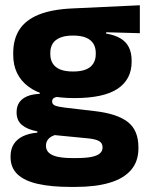

<svg xmlns="http://www.w3.org/2000/svg" viewBox="-20 -533 571 744"><path d="M268.3 -152.9Q149.9 -152.9 90.6 -197.1Q31.2 -241.2 31.2 -320.6V-327.2Q31.2 -381.2 55.3 -418.4Q79.4 -455.6 130 -476.2Q180.6 -496.7 259.5 -500.3L521.9 -512.6V-404.4L391.4 -408V-402.8Q425 -397.4 446.8 -384.3Q468.7 -371.1 479.4 -349.7Q490.1 -328.3 490.1 -297.7V-294Q490.1 -225.3 435.9 -189.1Q381.7 -152.9 268.3 -152.9ZM260.8 79.5H276.1Q311.9 79.5 334.1 75.1Q356.3 70.6 366.8 61.6Q377.4 52.6 377.4 39.2V38Q377.4 20.5 362.7 13Q348 5.5 318.5 2.9L173.3 -11.3L206.8 -13.4Q192.2 -10.8 181.3 -5Q170.4 0.8 164.3 9.9Q158.2 19 158.2 31.9V32.9Q158.2 48.2 169.1 58.7Q180 69.2 202.8 74.4Q225.5 79.5 260.8 79.5ZM272.7 191.3H253.4Q179.3 191.3 127.2 179.7Q75.1 168.1 48 142.6Q20.9 117 20.9 75.2V73.2Q20.9 44.7 33.5 25.2Q46.1 5.7 69.5 -5.4Q93 -16.4 124.7 -19V-24Q86.1 -31.2 65.2 -48.6Q44.3 -66 44.3 -97.4V-98.2Q44.3 -120.7 54.7 -136Q65.1 -151.3 85.2 -159.8Q105.2 -168.2 134 -169.3V-186.2L247.1 -157.7L213.8 -158.2Q196.5 -158 189.2 -153.5Q182 -148.9 182 -140.1V-139.6Q182 -128.4 193.7 -123.8Q205.4 -119.1 231.8 -116L348.4 -102.3Q433.6 -92.4 475 -60.5Q516.4 -28.6 516.4 38.3V41.5Q516.4 92.7 487.7 125.8Q459.1 159 404.7 175.1Q350.3 191.3 272.7 191.3ZM263.3 -255.9Q293.1 -255.9 312.4 -263.6Q331.7 -271.4 341.4 -286.6Q351.1 -301.8 351.1 -323.5V-327.8Q351.1 -349.4 341.4 -364.4Q331.8 -379.5 312.7 -387.3Q293.5 -395.2 263.7 -395.2H263Q232.6 -395.2 213.1 -387.1Q193.5 -379 184.2 -364.1Q174.9 -349.1 174.9 -327.7V-323.5Q174.9 -301.8 184.6 -286.6Q194.3 -271.4 213.9 -263.6Q233.5 -255.9 263.3 -255.9Z"/></svg>

Font: Anek Kannada Medium
Style: Regular
Weight: 500
Designer: Vaishnavi Murthy, Maithili Shingre (Kannada) & Yesha Goshar (Latin)
Foundry: Ek Type
Version: Version 1.003